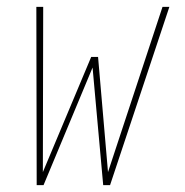

<svg xmlns="http://www.w3.org/2000/svg" viewBox="-20 -540 540 560"><path d="M301 0H281L250 -343L107 0H87L86 -520H106L105 -38L246 -374H266L295 -38L454 -520H474Z"/></svg>

Font: Iosevka Thin Oblique
Style: Regular
Weight: 100
Italic angle: -9°
Monospace: yes
Designer: Belleve Invis
Foundry: Belleve Invis
Version: Version 32.5.0; ttfautohint (v1.8.4)